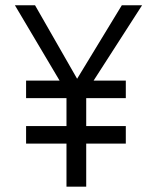

<svg xmlns="http://www.w3.org/2000/svg" viewBox="-20 -702 582 722"><path d="M230 -333V-228H78.1V-162.1H230V0H304.2V-162.1H453.1V-228H304.2V-333H453.1V-398.9H332L514.2 -682.1H438L270 -405.8L111.8 -682.1H36.1L204.1 -398.9H78.1V-333Z"/></svg>

Font: Tuffy
Style: Regular
Weight: 500
Designer: Thatcher Ulrich, Karoly Barta and Michael Everson
Version: Version 001.270